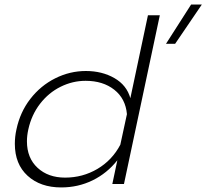

<svg xmlns="http://www.w3.org/2000/svg" viewBox="-20 -789 904 841"><path d="M817 -769H864L747 -597H707ZM45 -159Q45 -191 52 -222Q68 -298 113 -356Q158 -414 222 -446Q286 -478 356 -478Q427 -478 481 -447Q535 -416 551 -359L628 -722H680L523 17H472L494 -87Q449 -30 385.5 1Q322 32 248 32Q157 32 101 -19Q45 -70 45 -159ZM507 -155 536 -289Q530 -357 480.5 -396Q431 -435 355 -435Q298 -435 245.5 -409Q193 -383 155.5 -334.5Q118 -286 104 -222Q98 -195 98 -170Q98 -97 144.5 -54Q191 -11 265 -11Q342 -11 406.5 -49Q471 -87 507 -155Z"/></svg>

Font: Prompt ExtraLight
Style: Italic
Weight: 275
Italic angle: -12°
Designer: Katatrad Team
Foundry: CadsonDemak
Version: Version 1.000